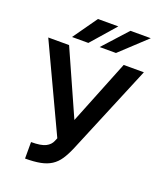

<svg xmlns="http://www.w3.org/2000/svg" viewBox="-162 -1004 944 1117"><g transform="rotate(20 310.0 -446.0)"><path d="M128 -94Q190 -94 218 -108.5Q246 -123 256 -148L264 -167L14 -700H143L321 -301L481 -700H606L376 -148Q357 -103 337 -73Q317 -43 289 -25Q261 -7 222 0.5Q183 8 128 8ZM249 -900H375L244 -750H143ZM450 -900H576L415 -750H314Z"/></g></svg>

Font: Golos UI Medium
Style: Regular
Weight: 500
Designer: A.Korolkova, Vitaly Kuzmin
Foundry: ParaType Ltd
Version: Version 2.000